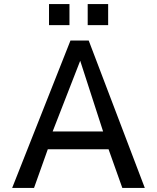

<svg xmlns="http://www.w3.org/2000/svg" viewBox="-20 -925 775 948"><path d="M516 -188 584 3H695L418 -725H328L40 3H148L216 -188ZM376 -625 489 -276H240ZM413 -905V-801H514V-905ZM222 -905V-801H323V-905Z"/></svg>

Font: Sawarabi Gothic
Style: Regular
Weight: 400
Designer: mshio (mshio@users.sourceforge.jp)
Version: Version 20141215